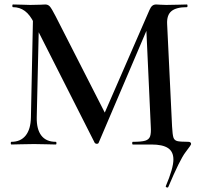

<svg xmlns="http://www.w3.org/2000/svg" viewBox="-20 -645 890 857"><path d="M727 192Q724 192 721.5 190Q719 188 720 186Q754 106 754 67Q754 32 730 16Q706 0 656 0H573Q570 0 570 -6Q570 -12 573 -12Q611 -12 628 -17Q645 -22 650 -36.5Q655 -51 653 -81L632 -538L676 -607L420 -7Q418 -3 412 -3Q407 -3 403 -7L132 -542Q114 -579 91 -596Q68 -613 38 -613Q35 -613 35 -619Q35 -625 38 -625L81 -624Q94 -623 115 -623L161 -624Q170 -625 182 -625Q195 -625 203 -615.5Q211 -606 228 -573L453 -132L410 -56L647 -600Q653 -614 660 -619.5Q667 -625 677 -625Q684 -625 695 -624Q706 -623 722 -623L776 -624Q789 -625 814 -625Q817 -625 817 -619Q817 -613 814 -613Q767 -613 745.5 -595.5Q724 -578 726 -538L748 -81Q750 -44 754 -31.5Q758 -19 770.5 -15.5Q783 -12 820 -12Q833 -12 833 -2Q833 2 808 34.5Q783 67 731 190Q730 192 727 192ZM31 -12Q72 -12 94.5 -40Q117 -68 118 -121L128 -602L155 -600L144 -121Q143 -68 164.5 -40Q186 -12 229 -12Q232 -12 232 -6Q232 0 229 0Q202 0 187 -1L132 -2L73 -1Q58 0 31 0Q28 0 28 -6Q28 -12 31 -12Z"/></svg>

Font: Cormorant Infant SemiBold
Style: Regular
Weight: 600
Designer: Christian Thalmann (Catharsis Fonts)
Foundry: Catharsis Fonts
Version: Version 4.000